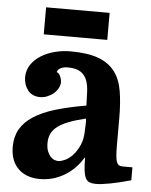

<svg xmlns="http://www.w3.org/2000/svg" viewBox="-53 -774 650 828"><g transform="rotate(5 272.0 -360.0)"><path d="M22 -119Q22 -58 56.5 -24Q91 10 151 10Q207 10 256 -19Q305 -48 335 -99H337Q337 -66 339.5 -45Q342 -24 348 -11.5Q354 1 365 5.5Q376 10 393 10Q416 10 455.5 2.5Q495 -5 544 -19V-75H501Q481 -75 475 -93.5Q469 -112 469 -162V-281Q469 -348 460.5 -398.5Q452 -449 426.5 -482.5Q401 -516 355 -533Q309 -550 234 -550Q200 -550 167 -541.5Q134 -533 107.5 -516.5Q81 -500 65 -476Q49 -452 49 -422Q49 -390 67.5 -366Q86 -342 121 -342Q137 -342 152.5 -348.5Q168 -355 179.5 -365Q191 -375 198 -388Q205 -401 205 -413Q205 -417 204 -423Q203 -429 200.5 -435.5Q198 -442 194 -447.5Q190 -453 183 -456Q187 -469 200 -474.5Q213 -480 228 -480Q265 -480 284.5 -467Q304 -454 312 -432Q320 -410 321 -381.5Q322 -353 323 -323Q247 -310 190.5 -293Q134 -276 96.5 -251.5Q59 -227 40.5 -194.5Q22 -162 22 -119ZM224 -74Q217 -74 207.5 -77Q198 -80 190 -88.5Q182 -97 176 -111Q170 -125 170 -148Q170 -171 178.5 -188.5Q187 -206 205.5 -220Q224 -234 254 -245.5Q284 -257 326 -267Q328 -255 327 -242Q326 -229 326 -220Q326 -179 313.5 -151.5Q301 -124 284.5 -106.5Q268 -89 250.5 -81.5Q233 -74 224 -74ZM113 -730V-613H388V-730Z"/></g></svg>

Font: GradeGX
Style: Regular
Weight: 100
Width: 1
Designer: Adam Twardoch
Foundry: Adam Twardoch
Version: Version 2.002; DEVELOPMENT